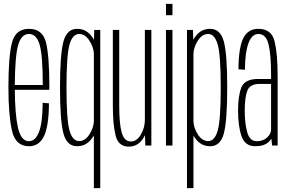

<svg xmlns="http://www.w3.org/2000/svg" viewBox="-20 -752 1489 992"><path d="M129.5 3.5Q59.5 3.5 41.5 -78.5Q23.5 -160.5 23.5 -300Q23.5 -463 42.2 -533Q61 -603 129.5 -603Q199 -603 217 -534.8Q235 -466.5 235 -301Q235 -294.5 234.5 -288H56.5Q57.5 -161.5 72.5 -93.5Q88.5 -22.5 129.5 -22.5Q163 -22.5 181.5 -70.5Q200 -118.5 200.5 -221L233 -218Q232 -99 207 -47.8Q182 3.5 129.5 3.5ZM56.5 -313H201Q201 -461.5 185.5 -518.5Q169.5 -576.5 129.5 -576.5Q90 -576.5 73.5 -518Q57.5 -461.5 56.5 -313Z M465 220V-52Q459 -41.5 450.5 -31.5Q422.5 3.5 378.5 3.5Q325 3.5 307.5 -63.5Q290 -130.5 290 -299.5Q290 -469.5 307.5 -536.2Q325 -603 378.5 -603Q422.5 -603 450.5 -568.5Q459.5 -558 465.5 -546.5L467 -597.5H498V220ZM465 -476Q463 -509 442.5 -541Q420.5 -576.5 389 -576.5Q354.5 -576.5 339 -521.2Q323.5 -466 323.5 -299.5Q323.5 -133.5 339 -78.2Q354.5 -23 389 -23Q420.5 -23 442.5 -58.5Q463 -91 465 -124Z M731 0 729 -53.5Q724 -42.5 716.5 -32.5Q690 5.5 645 5.5Q592 5.5 577.5 -51Q563 -107.5 563 -208V-597.5H596V-205Q596 -110.5 609.2 -65.8Q622.5 -21 656 -21Q687 -21 708 -57Q728 -91.5 728.5 -131V-597.5H762V0Z M837.5 0V-597.5H871V0ZM837.5 -732H871V-673.5H837.5Z M946 220V-597.5H977L978.5 -546.5Q984.5 -557.5 993.5 -568.5Q1021.5 -603 1065.5 -603Q1119.5 -603 1136.8 -536.2Q1154 -469.5 1154 -299.5Q1154 -130.5 1136.8 -63.5Q1119.5 3.5 1065.5 3.5Q1021.5 3.5 993.5 -31.5Q985 -41.5 979.5 -52V220ZM979.5 -126Q980.5 -92 1001.5 -58.5Q1024 -23 1055.5 -23Q1089.5 -23 1105 -78.2Q1120.5 -133.5 1120.5 -299.5Q1120.5 -466 1105 -521.2Q1089.5 -576.5 1055.5 -576.5Q1024 -576.5 1001.5 -541Q980.5 -507.5 979.5 -474Z M1386 0 1382 -35.5Q1376.5 -26.5 1368 -18.5Q1344.5 3.5 1298.5 3.5Q1246 3.5 1228 -48.2Q1210 -100 1210 -180Q1210 -258.5 1227.5 -301.2Q1245 -344 1314 -344H1380.5V-368.5Q1380.5 -471 1367.2 -523.8Q1354 -576.5 1315 -576.5Q1281.5 -576.5 1263.8 -529Q1246 -481.5 1245.5 -391.5L1212 -394Q1212.5 -503 1236.2 -553Q1260 -603 1315 -603Q1383 -603 1398.8 -538Q1414.5 -473 1414.5 -359.5V0ZM1380.5 -82.5V-318.5H1321.5Q1271.5 -318.5 1258 -283.8Q1244.5 -249 1244.5 -180Q1244.5 -115.5 1257.2 -69Q1270 -22.5 1307 -22.5Q1339.5 -22.5 1360 -41.5Q1380.5 -60.5 1380.5 -82.5Z"/></svg>

Font: Anybody Condensed ExtraLight
Style: Regular
Weight: 200
Width: 3
Designer: Tyler Finck
Foundry: Etcetera Type Company
Version: Version 1.010; ttfautohint (v1.8.3) -l 8 -r 50 -G 200 -x 14 